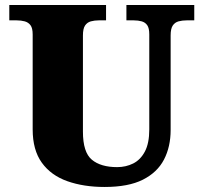

<svg xmlns="http://www.w3.org/2000/svg" viewBox="-20 -734 809 764"><path d="M396 10Q313 10 248 -13Q183 -36 146.5 -86.5Q110 -137 110 -219V-597Q110 -622 101.5 -633.5Q93 -645 78.5 -649Q64 -653 46 -653H17V-714H402V-653H373Q356 -653 341.5 -649Q327 -645 318.5 -632.5Q310 -620 310 -593V-210Q310 -128 345.5 -98.5Q381 -69 446 -69Q481 -69 510 -83.5Q539 -98 556.5 -131Q574 -164 574 -219V-597Q574 -622 566 -633.5Q558 -645 544 -649Q530 -653 512 -653H483V-714H753V-653H723Q705 -653 690.5 -649Q676 -645 667.5 -632.5Q659 -620 659 -593V-217Q659 -150 632.5 -99Q606 -48 548.5 -19Q491 10 396 10Z"/></svg>

Font: Noto Serif Bengali Black
Style: Regular
Weight: 900
Version: Version 2.003